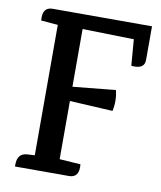

<svg xmlns="http://www.w3.org/2000/svg" viewBox="-78 -745 680 809"><g transform="rotate(10 261.5 -341.0)"><path d="M507 -682V-538Q507 -497 450 -503L441 -615L221 -620V-373L404 -391Q415 -347 405 -302L221 -312V-63L311 -57Q317 0 272 0H41Q41 0 41 -8Q41 -55 80 -59L115 -61V-619L43 -625Q37 -682 82 -682Z"/></g></svg>

Font: Karma SemiBold
Style: Regular
Weight: 600
Designer: Joana Correia
Foundry: Indian Type Foundry
Version: Version 1.202;PS 1.0;hotconv 1.0.78;makeotf.lib2.5.61930; tt